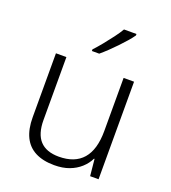

<svg xmlns="http://www.w3.org/2000/svg" viewBox="-140 -870 877 984"><g transform="rotate(20 298.0 -378.0)"><path d="M268 10Q207 10 165 -11.5Q123 -33 102 -76Q81 -119 81 -184V-532H138V-189Q138 -113 172.5 -76Q207 -39 275 -39Q362 -39 406 -90Q450 -141 450 -242V-532H507V0H461L452 -91H449Q435 -62 409.5 -39Q384 -16 349 -3Q314 10 268 10ZM435 -758Q424 -742 407 -722.5Q390 -703 370 -682Q350 -661 329.5 -641.5Q309 -622 290 -606H250V-615Q269 -635 291 -662Q313 -689 334 -717Q355 -745 367 -766H435Z"/></g></svg>

Font: Noto Sans Symbols Light
Style: Regular
Weight: 300
Version: Version 2.002